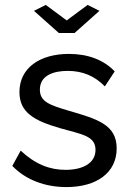

<svg xmlns="http://www.w3.org/2000/svg" viewBox="-20 -750 528 780"><path d="M166 -730 118 -706 219 -616H283L384 -706L336 -730L251 -667ZM250 10C372 10 454 -48 454 -147C454 -243 377 -266 260 -300C183 -323 142 -336 142 -386C142 -445 200 -462 255 -462C316 -462 365 -441 406 -399L446 -460C401 -507 337 -531 260 -531C143 -531 59 -475 59 -376C59 -294 117 -260 225 -229C313 -204 368 -198 368 -141C368 -88 318 -60 246 -60C183 -60 124 -82 64 -138L30 -76C85 -19 163 10 250 10Z"/></svg>

Font: FIGSv2-sans-serif Medium
Style: Regular
Weight: 500
Designer: Matt McInerney, Pablo Impallari, Rodrigo Fuenzalida,Mirko Velimirovic
Foundry: Matt McInerney, Pablo Impallari, Rodrigo Fuenzalida
Version: Version 4.021;hotconv 1.0.109;makeotfexe 2.5.65596